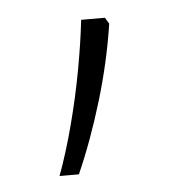

<svg xmlns="http://www.w3.org/2000/svg" viewBox="-32 -147 283 306"><g transform="rotate(-5 109.5 6.5)"><path d="M146 -116 152 -106Q143 -46 124.5 15.5Q106 77 83 129H52Q65 94 76.5 50.5Q88 7 96 -36.5Q104 -80 108 -116Z"/></g></svg>

Font: Noto Sans Sinhala UI SemiCondensed ExtraLight
Style: Regular
Weight: 200
Width: 4
Designer: Jelle Bosma - Monotype Design Team
Foundry: Monotype Imaging Inc.
Version: Version 2.006; ttfautohint (v1.8.4.7-5d5b)